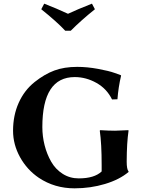

<svg xmlns="http://www.w3.org/2000/svg" viewBox="-20 -1026 793 1056"><path d="M539.1 -117.2Q539.1 -236.3 528.8 -307.1L530.8 -310.1Q578.6 -307.1 612.8 -307.1Q612.8 -307.1 686 -310.1L687 -307.1Q677.2 -241.2 676.8 -137.2Q676.8 -95.2 687 -83V-80.1Q637.2 -38.1 557.6 -14.2Q478 9.8 390.1 9.8Q280.3 9.8 193.8 -47.9Q128.9 -91.8 90.3 -161.4Q51.8 -231 51.8 -307.1Q51.8 -391.1 82.8 -460.4Q113.8 -529.8 170.9 -575.2Q225.1 -618.2 279.1 -638.2Q333 -658.2 404.8 -658.2Q459 -658.2 519 -647.2Q579.1 -636.2 611.3 -624.5L644 -612.8L646 -609.9Q630.9 -545.9 626 -480L596.2 -479Q567.4 -538.1 510.3 -570.1Q453.1 -602.1 391.1 -602.1Q212.9 -602.1 212.9 -327.1Q212.9 -276.4 225.3 -227.3Q237.8 -178.2 261.5 -136.7Q285.2 -95.2 324.5 -70.1Q363.8 -44.9 413.1 -44.9Q499 -44.9 539.1 -83ZM207 -975.1 223.1 -1005.9Q290 -980 354 -950.2Q404.8 -974.1 485.8 -1005.9L502 -975.1Q426.8 -915 369.1 -856.9H338.9Q293 -906.2 207 -975.1Z"/></svg>

Font: Linux Biolinum
Style: Bold
Weight: 700
Designer: Philipp H. Poll
Foundry: Philipp H. Poll
Version: Version 1.3.2 ; ttfautohint (v0.9)